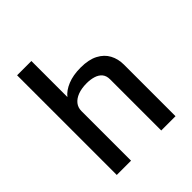

<svg xmlns="http://www.w3.org/2000/svg" viewBox="-200 -870 1003 1003"><g transform="rotate(-45 301.5 -368.0)"><path d="M86.9 -736.3H192.4V-470.2Q213.4 -497.1 253.9 -513.7Q294.4 -530.3 350.1 -530.3Q409.2 -530.3 447 -510.5Q484.9 -490.7 502.9 -457Q521 -423.3 521 -380.9V0H415.5V-377.9Q415.5 -404.3 402.1 -420.2Q388.7 -436 365.7 -443.1Q342.8 -450.2 314.5 -450.2Q276.4 -450.2 249 -439.7Q221.7 -429.2 207 -410.6Q192.4 -392.1 192.4 -366.7V0H86.9Z"/></g></svg>

Font: Monda Medium
Style: Regular
Weight: 500
Designer: Vernon Adams
Foundry: Vernon Adams
Version: Version 2.200